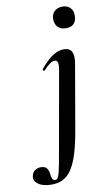

<svg xmlns="http://www.w3.org/2000/svg" viewBox="-208 -659 555 981"><g transform="rotate(-10 69.0 -168.0)"><path d="M-21 275Q-66 275 -90 258Q-114 241 -110 218Q-107 198 -93.5 188Q-80 178 -64 178Q-40 178 -31.5 189.5Q-23 201 -21 216.5Q-19 232 -15.5 243.5Q-12 255 1 255Q11 255 17.5 239Q24 223 32.5 178Q41 133 56 47L117 -297Q126 -346 102 -346Q81 -346 44 -306Q41 -302 37 -306.5Q33 -311 36 -315Q72 -358 101 -376.5Q130 -395 158 -395Q190 -395 200 -372.5Q210 -350 202 -309L145 21Q129 115 107.5 170.5Q86 226 55.5 250.5Q25 275 -21 275ZM189 -499Q163 -499 147.5 -514Q132 -529 132 -557Q132 -581 147.5 -596Q163 -611 189 -611Q215 -611 229.5 -596Q244 -581 244 -557Q244 -499 189 -499Z"/></g></svg>

Font: Cormorant Infant Light
Style: Bold Italic
Weight: 700
Italic angle: -10°
Version: Version 4.001